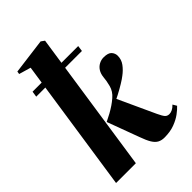

<svg xmlns="http://www.w3.org/2000/svg" viewBox="-242 -914 1022 1022"><g transform="rotate(-45 269.0 -403.0)"><path d="M17 0 129.5 -755.5 62.5 -775 65 -791 266 -817 285.5 -803 166 0ZM370.5 11.5Q349 11.5 333 3Q317 -5.5 304.2 -26.5Q291.5 -47.5 278 -85.5L211.5 -265Q234.5 -276 253.8 -286.8Q273 -297.5 289.8 -308.8Q306.5 -320 322 -333.5Q349.5 -356.5 358 -389.2Q366.5 -422 368 -445.5Q370.5 -469.5 381 -486Q391.5 -502.5 408 -511.2Q424.5 -520 443 -520Q477 -520 489.8 -505.5Q502.5 -491 502.5 -472.5Q502.5 -444 485.5 -421Q468.5 -398 443.5 -379.5Q431 -369.5 407.2 -355Q383.5 -340.5 354 -325Q324.5 -309.5 294.8 -295.5Q265 -281.5 239 -271.5L332.5 -320.5L431 -106.5Q444 -78.5 453 -68.5Q462 -58.5 477.5 -58.5Q488 -58.5 500 -64.2Q512 -70 524.5 -83L537.5 -61Q525 -47 502.2 -30Q479.5 -13 446.8 -0.8Q414 11.5 370.5 11.5ZM46.5 -658H390L385.5 -625.5H41.5Z"/></g></svg>

Font: Merriweather 144pt ExtraBold
Style: Italic
Weight: 800
Italic angle: -7.8°
Version: Version 2.101